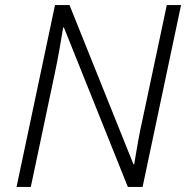

<svg xmlns="http://www.w3.org/2000/svg" viewBox="-20 -734 731 754"><path d="M45 0H101L195 -445Q205 -492 213.5 -540Q222 -588 228 -626H231L482 0H540L691 -714H635L540 -266Q530 -223 521.5 -174.5Q513 -126 507 -89H504L253 -714H196Z"/></svg>

Font: Noto Sans UI Light
Style: Italic
Weight: 300
Italic angle: -12°
Designer: Monotype Design Team
Foundry: Monotype Imaging Inc.
Version: Version 1.901